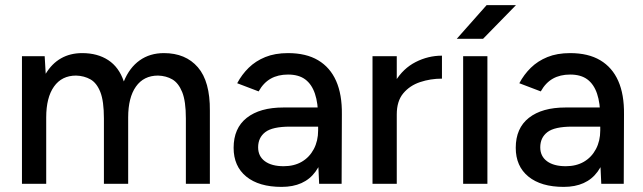

<svg xmlns="http://www.w3.org/2000/svg" viewBox="-20 -720 2518 752"><path d="M66 0V-500H155L159 -431Q183 -471 219 -491.5Q255 -512 302 -512Q362 -512 404 -484.5Q446 -457 465 -401Q487 -455 527 -483.5Q567 -512 622 -512Q707 -512 755 -456.5Q803 -401 802 -286V0H708V-256Q708 -324 693.5 -359.5Q679 -395 655 -409Q631 -423 599 -424Q543 -424 512.5 -381Q482 -338 482 -260V0H387V-256Q387 -324 373 -359.5Q359 -395 334.5 -409Q310 -423 278 -424Q222 -424 191.5 -381Q161 -338 161 -260V0Z M1230 0 1226 -87V-261Q1226 -316 1213.5 -353Q1201 -390 1175.5 -409Q1150 -428 1108 -428Q1069 -428 1040.5 -412Q1012 -396 993 -362L909 -394Q927 -428 954 -454.5Q981 -481 1019 -496.5Q1057 -512 1108 -512Q1179 -512 1226 -484Q1273 -456 1296.5 -403Q1320 -350 1319 -272L1318 0ZM1083 12Q994 12 944.5 -28.5Q895 -69 895 -141Q895 -218 946.5 -258.5Q998 -299 1090 -299H1229V-224H1116Q1047 -224 1019 -202.5Q991 -181 991 -143Q991 -108 1017.5 -88.5Q1044 -69 1091 -69Q1132 -69 1162 -86.5Q1192 -104 1209 -136Q1226 -168 1226 -209H1259Q1259 -107 1215.5 -47.5Q1172 12 1083 12Z M1497 -269Q1497 -350 1528 -401Q1559 -452 1608 -477Q1657 -502 1711 -502V-412Q1666 -412 1625.5 -398.5Q1585 -385 1559.5 -354.5Q1534 -324 1534 -272ZM1439 0V-500H1534V0Z M1794 0V-500H1889V0ZM1769 -568 1886 -700H2001L1872 -568Z M2335 0 2331 -87V-261Q2331 -316 2318.5 -353Q2306 -390 2280.5 -409Q2255 -428 2213 -428Q2174 -428 2145.5 -412Q2117 -396 2098 -362L2014 -394Q2032 -428 2059 -454.5Q2086 -481 2124 -496.5Q2162 -512 2213 -512Q2284 -512 2331 -484Q2378 -456 2401.5 -403Q2425 -350 2424 -272L2423 0ZM2188 12Q2099 12 2049.5 -28.5Q2000 -69 2000 -141Q2000 -218 2051.5 -258.5Q2103 -299 2195 -299H2334V-224H2221Q2152 -224 2124 -202.5Q2096 -181 2096 -143Q2096 -108 2122.5 -88.5Q2149 -69 2196 -69Q2237 -69 2267 -86.5Q2297 -104 2314 -136Q2331 -168 2331 -209H2364Q2364 -107 2320.5 -47.5Q2277 12 2188 12Z"/></svg>

Font: Figtree Light Medium
Style: Regular
Weight: 500
Version: Version 2.001;gftools[0.9.30]